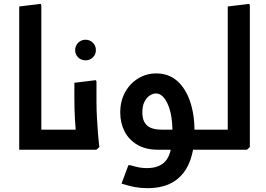

<svg xmlns="http://www.w3.org/2000/svg" viewBox="-20 -779 1383 999"><path d="M195 0 80 -1V-745.3L192 -759L195 -751ZM80 0V-104.3H281V0ZM281 0V-104.3Q293 -104.3 297 -90.4Q301 -76.5 301 -52.9Q301 -30.6 297 -15.3Q293 0 281 0Z M424.9 -465Q402.3 -465 386.7 -480.3Q371 -495.7 371 -518.2Q371 -540.8 386.8 -556.5Q402.6 -572.3 425.1 -572.3Q447.7 -572.3 463.3 -556.5Q479 -540.8 479 -518.2Q479 -495.7 463.2 -480.3Q447.4 -465 424.9 -465Z M376 0 379 -42Q379 -42 376 -74.5Q373 -107 370 -158Q367 -209 367 -265V-348.3L479 -362L482 -354V-247Q482 -206 484.5 -165Q487 -124 489.5 -89.5Q492 -55 494.5 -34.5Q497 -14 497 -14L482 0ZM281 0V-104.3H387V0ZM281 0Q270 0 265.5 -15.3Q261 -30.7 261 -53.3Q261 -76.3 265.5 -90.3Q270 -104.3 281 -104.3Z M801.3 0Q737.7 0 694 -26Q650.3 -52 628 -95.7Q605.7 -139.3 605.7 -193.3Q605.7 -253.3 630.8 -299Q656 -344.7 698.7 -370.8Q741.3 -397 793.3 -397Q856.7 -397 901 -358.7Q945.3 -320.3 968.8 -251.7Q992.3 -183 992.3 -92H877.3Q877.3 -183 852.5 -237.8Q827.7 -292.7 791 -292.7Q776 -292.7 759.7 -282.5Q743.3 -272.3 732 -250.3Q720.7 -228.3 720.7 -193.3Q720.7 -148.7 744.8 -126.5Q769 -104.3 822 -104.3H1078.7V0ZM747 200Q713 200 681.2 194.2Q649.3 188.3 612.3 176.3L648 80.7H658.3Q686.7 89.3 706 92.5Q725.3 95.7 744.3 95.7Q814 95.7 845.7 53.7Q877.3 11.7 877.3 -92H992.3Q992.3 -1 966.2 64.5Q940 130 885.8 165Q831.7 200 747 200ZM1078.7 0V-104.3Q1090.7 -104.3 1094.7 -90.3Q1098.7 -76.3 1098.7 -52.7Q1098.7 -30.7 1094.7 -15.3Q1090.7 0 1078.7 0Z M1165 0V-745.3L1277 -759L1280 -751V-14L1265 0ZM1079 0V-104.3H1241.7V0ZM1079 0Q1068 0 1063.5 -15.3Q1059 -30.7 1059 -53.3Q1059 -76.3 1063.5 -90.3Q1068 -104.3 1079 -104.3Z"/></svg>

Font: Fustat
Style: Regular
Weight: 400
Designer: Mohamed Gaber, Khaled Hosny, Laura Garcia Mut
Foundry: Kief Type Foundry, Alif Type Foundry, Hard Type Foundry
Version: Version 1.007